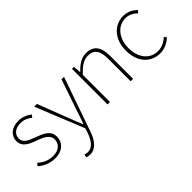

<svg xmlns="http://www.w3.org/2000/svg" viewBox="-15 -1154 2012 2012"><g transform="rotate(-45 990.5 -148.0)"><path d="M229 13C340 13 401 -55 401 -133C401 -236 310 -262 226 -294C163 -318 103 -342 103 -405C103 -457 143 -507 230 -507C285 -507 322 -485 357 -459L378 -486C341 -518 285 -540 232 -540C123 -540 66 -476 66 -403C66 -312 152 -282 232 -253C294 -231 364 -200 364 -131C364 -71 319 -20 231 -20C153 -20 104 -50 60 -88L37 -59C84 -20 150 13 229 13Z M515 244C606 244 659 156 686 74L896 -527H859L741 -183C726 -138 708 -82 691 -35H686C666 -82 644 -138 627 -183L494 -527H454L672 12L657 61C628 145 583 209 517 209C501 209 484 205 473 200L464 233C477 240 497 244 515 244Z M1014 0H1050V-403C1117 -472 1165 -507 1230 -507C1320 -507 1357 -450 1357 -334V0H1393V-339C1393 -475 1342 -540 1234 -540C1161 -540 1106 -498 1052 -443H1050L1044 -527H1014Z M1784 13C1852 13 1908 -18 1952 -57L1931 -83C1894 -48 1843 -20 1785 -20C1665 -20 1586 -118 1586 -262C1586 -407 1673 -507 1785 -507C1839 -507 1881 -481 1916 -448L1939 -474C1904 -507 1857 -540 1785 -540C1658 -540 1548 -439 1548 -262C1548 -88 1650 13 1784 13Z"/></g></svg>

Font: Noto Sans JP Thin
Style: Regular
Weight: 100
Designer: Ryoko NISHIZUKA 西塚涼子 (kana, bopomofo & ideographs); Paul D. Hunt (Latin, Greek & Cyrillic); Sandoll Communications 산돌커뮤니
Foundry: Adobe
Version: Version 2.004;hotconv 1.0.118;makeotfexe 2.5.65603